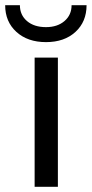

<svg xmlns="http://www.w3.org/2000/svg" viewBox="-66 -723 355 743"><path d="M158 -500V0H68V-500ZM112 -560Q41 -560 -2.5 -599.5Q-46 -639 -46 -703H11Q11 -665 38.5 -641.5Q66 -618 112 -618Q156 -618 183.5 -641.5Q211 -665 211 -703H269Q269 -639 226 -599.5Q183 -560 112 -560Z"/></svg>

Font: Goli
Style: Regular
Weight: 400
Designer: jaikishan Patel
Foundry: MagicType
Version: Version 1.000